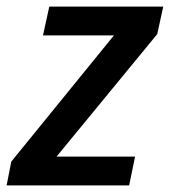

<svg xmlns="http://www.w3.org/2000/svg" viewBox="-39 -560 513 580"><path d="M351.1 0H-19L-4.9 -71.8L305.2 -453.1H90.8L109.9 -540H454.1L436 -457L131.8 -86.9H369.1Z"/></svg>

Font: Open Sans Semibold
Style: Italic
Weight: 600
Italic angle: -12°
Foundry: Ascender Corporation
Version: Version 1.10